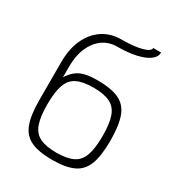

<svg xmlns="http://www.w3.org/2000/svg" viewBox="-191 -923 981 1060"><g transform="rotate(30 300.0 -393.0)"><path d="M300 14Q214 14 164.5 -9Q115 -32 94.5 -87Q74 -142 74 -238V-480Q74 -562 102 -623.5Q130 -685 181 -719Q232 -753 299 -753Q379 -753 427 -766Q475 -779 475 -800H525Q525 -772 497 -751Q469 -730 418 -718.5Q367 -707 299 -707Q247 -707 207.5 -678.5Q168 -650 146 -599Q124 -548 124 -480V-411Q144 -442 166.5 -459.5Q189 -477 220.5 -484.5Q252 -492 300 -492Q386 -492 435.5 -469Q485 -446 505.5 -390.5Q526 -335 526 -239Q526 -143 505.5 -88Q485 -33 435.5 -9.5Q386 14 300 14ZM300 -32Q367 -32 405.5 -51Q444 -70 460 -115.5Q476 -161 476 -239Q476 -318 460 -363Q444 -408 405.5 -427Q367 -446 300 -446Q233 -446 194.5 -427Q156 -408 140 -362.5Q124 -317 124 -238Q124 -160 140 -115Q156 -70 194.5 -51Q233 -32 300 -32Z"/></g></svg>

Font: Victor Mono Thin
Style: Regular
Weight: 100
Monospace: yes
Designer: Rune Bjørnerås
Version: Version 1.561;gftools[0.9.30]